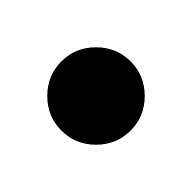

<svg xmlns="http://www.w3.org/2000/svg" viewBox="-59 -290 404 404"><g transform="rotate(45 143.0 -88.0)"><path d="M40 -88Q40 -130 70.5 -160.5Q101 -191 143 -191Q185 -191 215.5 -160.5Q246 -130 246 -88Q246 -46 215.5 -15.5Q185 15 143 15Q101 15 70.5 -15.5Q40 -46 40 -88Z"/></g></svg>

Font: Oak Sans Black
Style: Regular
Weight: 900
Designer: Erik Kennedy, Walven
Foundry: Erik Kennedy, Walven
Version: Version 1.000